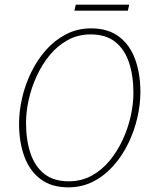

<svg xmlns="http://www.w3.org/2000/svg" viewBox="-20 -794 652 826"><path d="M274 12Q202 12 155 -23Q108 -58 85 -120Q62 -182 62 -262Q62 -315 75 -372Q88 -429 114 -482.5Q140 -536 177.5 -578.5Q215 -621 264 -646.5Q313 -672 372 -672Q444 -672 491 -637Q538 -602 561 -540Q584 -478 584 -398Q584 -345 571 -288Q558 -231 532 -177.5Q506 -124 468.5 -81.5Q431 -39 382 -13.5Q333 12 274 12ZM276 -14Q330 -14 374 -38Q418 -62 451.5 -102.5Q485 -143 508 -193Q531 -243 542.5 -295Q554 -347 554 -394Q554 -468 535 -525Q516 -582 475.5 -614Q435 -646 370 -646Q316 -646 272 -622Q228 -598 194.5 -557.5Q161 -517 138 -467Q115 -417 103.5 -365Q92 -313 92 -266Q92 -192 111 -135Q130 -78 170.5 -46Q211 -14 276 -14ZM300 -748 306 -774H536L530 -748Z"/></svg>

Font: Source Sans 3 VF
Style: Italic
Weight: 200
Italic angle: -11°
Designer: Paul D. Hunt
Foundry: Adobe Systems Incorporated
Version: Version 3.042;hotconv 1.0.118;makeotfexe 2.5.65603